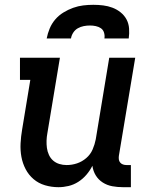

<svg xmlns="http://www.w3.org/2000/svg" viewBox="-20 -770 640 798"><path d="M223 8Q194 8 167 0Q140 -8 119.5 -25.5Q99 -43 86.5 -67Q74 -91 69 -118Q64 -145 65.5 -174Q67 -203 72 -232L106 -438H63V-530H229L177 -217Q174 -201 173.5 -185.5Q173 -170 175 -155Q177 -140 183.5 -126Q190 -112 201 -102.5Q212 -93 226.5 -88.5Q241 -84 257 -84Q279 -84 300 -91Q321 -98 338.5 -113Q356 -128 365 -149Q374 -170 378 -191L434 -530H542L474 -122Q473 -114 474 -107Q475 -100 479.5 -94.5Q484 -89 491 -86.5Q498 -84 506 -84H524V8H491Q468 8 446.5 4Q425 0 407 -11.5Q389 -23 378 -41Q367 -59 364 -81Q354 -61 339 -43.5Q324 -26 305 -14Q286 -2 265 3Q244 8 223 8ZM174 -610Q178 -631 186.5 -651.5Q195 -672 209.5 -689Q224 -706 243.5 -718Q263 -730 284 -737.5Q305 -745 326 -747.5Q347 -750 368 -750Q389 -750 409 -747.5Q429 -745 447.5 -738Q466 -731 481.5 -718.5Q497 -706 506 -689Q515 -672 516.5 -651.5Q518 -631 515 -610H414Q416 -622 412.5 -634Q409 -646 399.5 -652.5Q390 -659 378 -661.5Q366 -664 354 -664Q341 -664 328 -661.5Q315 -659 303.5 -652.5Q292 -646 284.5 -634.5Q277 -623 275 -610Z"/></svg>

Font: Iosevka Slab Semibold Extended
Style: Italic
Weight: 600
Width: 7
Italic angle: -9°
Monospace: yes
Designer: Belleve Invis
Foundry: Belleve Invis
Version: Version 11.1.0; ttfautohint (v1.8.3)